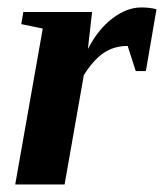

<svg xmlns="http://www.w3.org/2000/svg" viewBox="-20 -491 436 511"><path d="M213.9 -360.4Q240.7 -412.6 279.1 -441.9Q317.4 -471.2 356 -471.2Q379.4 -471.2 396.5 -466.3L368.2 -301.8H341.3L319.8 -368.7Q283.2 -368.7 255.9 -350.1Q228.5 -331.5 203.1 -291L151.9 0H20.5L93.8 -415L36.6 -426.8L42 -459H225.1Z"/></svg>

Font: Liberation Serif
Style: Bold Italic
Weight: 700
Italic angle: -16.333°
Designer: Steve Matteson
Foundry: Ascender Corporation
Version: Version 2.1.5